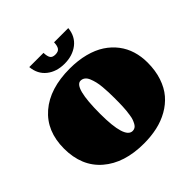

<svg xmlns="http://www.w3.org/2000/svg" viewBox="-239 -1154 1370 1370"><g transform="rotate(-45 446.0 -469.5)"><path d="M450.2 -790Q369.6 -790 315.9 -832.5Q262.2 -875 254.9 -951.7H398.4Q399.4 -915.5 410.2 -899.2Q420.9 -882.8 450.2 -882.8Q480 -882.8 491.9 -899.4Q503.9 -916 504.9 -951.7H648.4Q641.1 -875 586.2 -832.5Q531.2 -790 450.2 -790ZM448.2 13.2Q250.5 13.2 134.5 -86.7Q18.6 -186.5 18.6 -365.2Q18.6 -541 134 -640.6Q249.5 -740.2 451.7 -740.2Q534.7 -740.2 604 -722.2Q673.3 -704.1 723.1 -671.4Q772.9 -638.7 807.4 -593.5Q841.8 -548.3 858.4 -493.9Q875 -439.5 875 -377.4Q875 -296.9 853 -231.4Q831.1 -166 792.5 -120.8Q753.9 -75.7 700 -45.2Q646 -14.6 583 -0.7Q520 13.2 448.2 13.2ZM454.6 -107.4Q467.8 -107.4 478.8 -114Q489.7 -120.6 497.3 -134.5Q504.9 -148.4 510.5 -163.1Q516.1 -177.7 519.3 -200.7Q522.5 -223.6 524.7 -241Q526.9 -258.3 527.6 -285.2Q528.3 -312 528.6 -327.1Q528.8 -342.3 528.8 -367.7Q528.8 -398.4 527.8 -423.1Q526.9 -447.8 524.2 -479.7Q521.5 -511.7 515.6 -535.4Q509.8 -559.1 501 -580.6Q492.2 -602.1 477.8 -613.3Q463.4 -624.5 444.8 -624.5Q376.5 -624.5 376.5 -357.9Q376.5 -107.4 454.6 -107.4Z"/></g></svg>

Font: Coustard Black
Style: Regular
Weight: 900
Foundry: vernon adams
Version: Version 1.001;